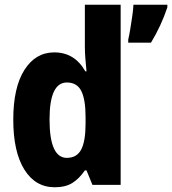

<svg xmlns="http://www.w3.org/2000/svg" viewBox="-20 -846 726 810"><path d="M211 -56Q129 -56 82.5 -131Q36 -206 36 -341Q36 -477 83 -551Q130 -625 209 -625Q295 -625 340 -545H345Q342 -574 340 -600.5Q338 -627 338 -650V-826H489V-66H370L345 -127H338Q314 -92 285 -74Q256 -56 211 -56ZM262 -180Q304 -180 322.5 -215Q341 -250 341 -325V-352Q341 -426 323 -462Q305 -498 262 -498Q189 -498 189 -342Q189 -180 262 -180ZM686 -815Q660 -737 617 -666H521V-679Q525 -696 529.5 -723Q534 -750 538 -778Q542 -806 543 -826H686Z"/></svg>

Font: Noto Sans Malayalam UI Condensed ExtraBold
Style: Regular
Weight: 800
Width: 3
Designer: Jelle Bosma - Monotype Design Team
Foundry: Monotype Imaging Inc.
Version: Version 2.104; ttfautohint (v1.8.4.7-5d5b)